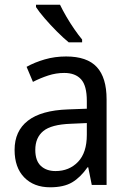

<svg xmlns="http://www.w3.org/2000/svg" viewBox="-20 -786 548 816"><path d="M261 -546Q350 -546 391.5 -501Q433 -456 433 -364V0H370L355 -75H352Q322 -32 286.5 -11Q251 10 193 10Q124 10 83 -32Q42 -74 42 -149Q42 -229 98.5 -273Q155 -317 269 -321L349 -324V-357Q349 -422 324.5 -449Q300 -476 253 -476Q218 -476 184.5 -465Q151 -454 120 -438L93 -502Q127 -521 170 -533.5Q213 -546 261 -546ZM281 -260Q198 -257 164 -229Q130 -201 130 -149Q130 -103 153.5 -81Q177 -59 216 -59Q274 -59 311.5 -98Q349 -137 349 -213V-263ZM235 -766Q246 -743 262 -715.5Q278 -688 296 -662Q314 -636 329 -618V-606H272Q250 -624 222 -652Q194 -680 169.5 -708.5Q145 -737 133 -756V-766Z"/></svg>

Font: Noto Sans Sinhala SemiCondensed
Style: Regular
Weight: 400
Width: 4
Designer: Jelle Bosma - Monotype Design Team
Foundry: Monotype Imaging Inc.
Version: Version 2.006; ttfautohint (v1.8.4.7-5d5b)